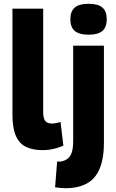

<svg xmlns="http://www.w3.org/2000/svg" viewBox="-20 -786 617 1018"><path d="M209 -740V-192Q209 -167 215 -153.5Q221 -140 231.5 -135.5Q242 -131 255 -131Q264 -131 275.5 -133Q287 -135 301 -139L316 -14Q294 -4 266 3Q238 10 205 10Q153 10 117.5 -7.5Q82 -25 64 -66Q46 -107 46 -177V-740ZM531 -544V-28Q531 83 489.5 143Q448 203 353 211Q342 212 328 212Q314 212 299.5 210.5Q285 209 272 207L283 70Q291 71 297 71Q303 71 309 69Q340 62 354 37.5Q368 13 368 -37V-544ZM450 -602Q400 -602 376.5 -622Q353 -642 353 -684Q353 -726 376.5 -746Q400 -766 450 -766Q500 -766 523 -746Q546 -726 546 -684Q546 -642 523 -622Q500 -602 450 -602Z"/></svg>

Font: Georama ExtraCondensed Thin
Style: Bold
Weight: 700
Version: Version 1.001